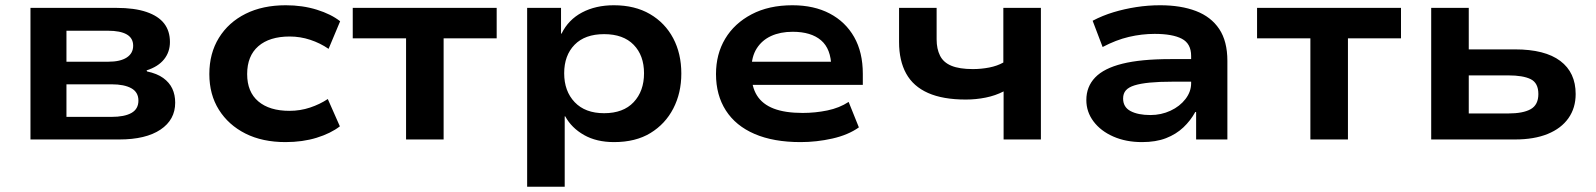

<svg xmlns="http://www.w3.org/2000/svg" viewBox="-20 -531 6076 731"><path d="M96 0V-501H423Q492 -501 537.5 -485.5Q583 -470 605 -441.5Q627 -413 627 -371Q627 -333 604.5 -305Q582 -277 538 -263L540 -259Q578 -251 601.5 -234Q625 -217 636 -193.5Q647 -170 647 -140Q647 -75 591 -37.5Q535 0 434 0ZM233 -86H404Q454 -86 480.5 -101Q507 -116 507 -148Q507 -180 480 -195Q453 -210 405 -210H233ZM233 -296H392Q438 -296 462.5 -312Q487 -328 487 -357Q487 -386 462.5 -400Q438 -414 391 -414H233Z M1067 10Q979 10 914.5 -22.5Q850 -55 813.5 -113Q777 -171 777 -249Q777 -328 813.5 -387Q850 -446 915 -478.5Q980 -511 1068 -511Q1132 -511 1186.5 -494Q1241 -477 1275 -450L1231 -345Q1199 -367 1161 -379.5Q1123 -392 1083 -392Q1006 -392 963.5 -355Q921 -318 921 -249Q921 -181 963.5 -145Q1006 -109 1082 -109Q1123 -109 1160.5 -121.5Q1198 -134 1228 -154L1274 -50Q1239 -23 1185.5 -6.5Q1132 10 1067 10Z M1526 0V-385H1323V-501H1871V-385H1669V0Z M1987 180V-501H2116V-403H2118Q2144 -456 2196 -483.5Q2248 -511 2317 -511Q2397 -511 2454.5 -477.5Q2512 -444 2543 -385.5Q2574 -327 2574 -251Q2574 -177 2543.5 -118Q2513 -59 2456.5 -24.5Q2400 10 2318 10Q2251 10 2203.5 -17Q2156 -44 2132 -88H2130V180ZM2280 -100Q2353 -100 2392.5 -142Q2432 -184 2432 -252Q2432 -320 2392.5 -360.5Q2353 -401 2280 -401Q2207 -401 2167.5 -360.5Q2128 -320 2128 -252Q2128 -184 2168 -142Q2208 -100 2280 -100Z M3028 10Q2925 10 2853 -21Q2781 -52 2743.5 -110.5Q2706 -169 2706 -249Q2706 -325 2741 -383.5Q2776 -442 2841.5 -476.5Q2907 -511 2997 -511Q3079 -511 3139 -479.5Q3199 -448 3232 -390Q3265 -332 3265 -250V-208H2818V-296H3163L3145 -276Q3144 -345 3106 -377.5Q3068 -410 2998 -410Q2951 -410 2916 -394Q2881 -378 2861 -346.5Q2841 -315 2841 -268V-253Q2841 -201 2862 -167.5Q2883 -134 2926 -117.5Q2969 -101 3036 -101Q3084 -101 3130 -110.5Q3176 -120 3211 -143L3250 -46Q3209 -17 3149 -3.5Q3089 10 3028 10Z M3801 0V-183Q3770 -167 3733 -159.5Q3696 -152 3657 -152Q3570 -152 3513.5 -177Q3457 -202 3430 -251Q3403 -300 3403 -371V-501H3546V-381Q3546 -345 3559 -319Q3572 -293 3602.5 -280.5Q3633 -268 3684 -268Q3716 -268 3746.5 -274Q3777 -280 3800 -293V-501H3943V0Z M4328 10Q4267 10 4219 -11Q4171 -32 4143.5 -68.5Q4116 -105 4116 -150Q4116 -201 4149.5 -236Q4183 -271 4253.5 -288.5Q4324 -306 4436 -306H4534V-220H4444Q4393 -220 4357.5 -216.5Q4322 -213 4299.5 -206Q4277 -199 4266.5 -187Q4256 -175 4256 -156Q4256 -123 4284.5 -108Q4313 -93 4360 -93Q4401 -93 4436.5 -109.5Q4472 -126 4493.5 -154Q4515 -182 4515 -214V-318Q4515 -365 4479.5 -383.5Q4444 -402 4376 -402Q4327 -402 4278 -390.5Q4229 -379 4178 -352L4140 -452Q4178 -472 4219.5 -484.5Q4261 -497 4306 -504Q4351 -511 4397 -511Q4476 -511 4533.5 -489Q4591 -467 4622 -420.5Q4653 -374 4653 -299V0H4534V-104L4531 -105Q4513 -72 4485.5 -46Q4458 -20 4419.5 -5Q4381 10 4328 10Z M4969 0V-385H4766V-501H5314V-385H5112V0Z M5429 0V-501H5572V-343H5748Q5862 -343 5920.5 -299Q5979 -255 5979 -173Q5979 -120 5951.5 -81Q5924 -42 5872.5 -21Q5821 0 5748 0ZM5572 -99H5722Q5779 -99 5808 -115.5Q5837 -132 5837 -173Q5837 -215 5808 -229.5Q5779 -244 5722 -244H5572Z"/></svg>

Font: Nunito Sans 7pt SemiExpanded
Style: Bold
Weight: 700
Width: 6
Designer: Vernon Adams
Foundry: Vernon Adams
Version: Version 3.101;gftools[0.9.27]